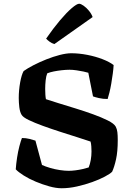

<svg xmlns="http://www.w3.org/2000/svg" viewBox="-20 -1004 704 1024"><path d="M309 0Q279 0 243 -10Q207 -20 171 -35Q135 -50 106.5 -68Q78 -86 64 -101Q66 -130 71 -163Q76 -196 83.5 -224.5Q91 -253 97 -268Q118 -268 138 -263Q158 -258 169 -254L204 -124Q222 -116 247 -108.5Q272 -101 299 -97Q326 -93 346 -93Q362 -93 382 -95.5Q402 -98 421.5 -102.5Q441 -107 453 -111Q460 -128 464 -150.5Q468 -173 468 -196Q468 -208 467 -223Q466 -238 463 -249Q434 -259 391 -272.5Q348 -286 300 -301.5Q252 -317 208 -333Q164 -349 133 -364Q102 -379 95 -392Q86 -407 83 -432.5Q80 -458 80 -481Q80 -523 87.5 -564.5Q95 -606 106 -625Q127 -640 159 -656.5Q191 -673 227.5 -687.5Q264 -702 299 -711Q334 -720 360 -720Q401 -720 445 -711.5Q489 -703 526.5 -688.5Q564 -674 586 -657Q585 -637 581.5 -611Q578 -585 573.5 -558.5Q569 -532 563.5 -510Q558 -488 554 -476Q529 -476 507.5 -481Q486 -486 476 -490L451 -616Q442 -619 425 -622.5Q408 -626 388 -629Q368 -632 351 -632Q332 -632 309.5 -629.5Q287 -627 267 -623Q247 -619 232 -613Q226 -599 223.5 -575.5Q221 -552 221 -530Q221 -514 222 -499Q223 -484 225 -475Q249 -467 291 -454Q333 -441 382 -426Q431 -411 476.5 -394.5Q522 -378 555 -361.5Q588 -345 597 -329Q604 -316 606 -299Q608 -282 608 -257Q608 -196 599 -155Q590 -114 578 -88Q567 -77 539 -62Q511 -47 472 -33Q433 -19 390.5 -9.5Q348 0 309 0ZM270 -769Q256 -773 244 -782Q232 -791 226 -798Q264 -853 299.5 -895Q335 -937 362.5 -960.5Q390 -984 402 -984Q411 -984 426 -973.5Q441 -963 454.5 -946.5Q468 -930 474 -913Z"/></svg>

Font: Texturina Medium 12pt
Style: Bold
Weight: 700
Version: Version 1.002